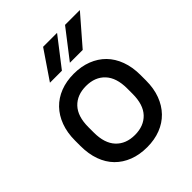

<svg xmlns="http://www.w3.org/2000/svg" viewBox="-202 -828 953 953"><g transform="rotate(-45 275.0 -351.0)"><path d="M275 8Q222 8 179.5 -8.5Q137 -25 107 -55.5Q77 -86 61 -130.5Q45 -175 45 -231V-269Q45 -324 61.5 -368.5Q78 -413 108 -444Q138 -475 180.5 -491.5Q223 -508 275 -508Q327 -508 369.5 -491.5Q412 -475 442 -444.5Q472 -414 488.5 -369.5Q505 -325 505 -269V-231Q505 -175 488.5 -131Q472 -87 442 -56Q412 -25 369.5 -8.5Q327 8 275 8ZM275 -78Q338 -78 374.5 -116.5Q411 -155 411 -231V-269Q411 -344 374.5 -383Q338 -422 275 -422Q212 -422 175.5 -383.5Q139 -345 139 -269V-231Q139 -156 175.5 -117Q212 -78 275 -78ZM262 -710H360L244 -560H160ZM416 -710H520L390 -560H300Z"/></g></svg>

Font: PT Root UI Web Medium
Style: Regular
Weight: 500
Designer: Vitaly Kuzmin
Foundry: ParaType Ltd.
Version: Version 1.001W